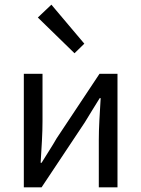

<svg xmlns="http://www.w3.org/2000/svg" viewBox="-20 -802 605 822"><path d="M82 0V-486H162V-284Q162 -245 159.5 -198.5Q157 -152 154 -105H158Q172 -128 190.5 -157Q209 -186 222 -209L406 -486H483V0H403V-202Q403 -241 405.5 -287.5Q408 -334 411 -382H407Q393 -359 374.5 -329.5Q356 -300 343 -278L158 0ZM299 -574 142 -727 200 -782 341 -615Z"/></svg>

Font: CV Source Sans
Style: Regular
Weight: 400
Designer: Paul D. Hunt
Foundry: Adobe Systems Incorporated
Version: Version 3.001